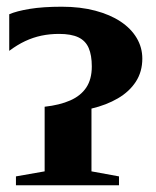

<svg xmlns="http://www.w3.org/2000/svg" viewBox="-20 -552 464 572"><path d="M27.5 0V-26.5L113 -41.5V-234Q158 -239 189.2 -252.8Q220.5 -266.5 237 -291.2Q253.5 -316 253.5 -354Q253.5 -387.5 244.2 -409Q235 -430.5 213.5 -440.8Q192 -451 156 -451Q128.5 -451 103.5 -445.8Q78.5 -440.5 55 -429.5Q31.5 -418.5 7.5 -400.5V-509.5Q29 -519 68.5 -525.5Q108 -532 164 -532Q219.5 -532 263.8 -520.2Q308 -508.5 339.2 -487.8Q370.5 -467 387.2 -438.8Q404 -410.5 404 -377.5Q404 -338.5 384.8 -308.8Q365.5 -279 331.2 -259Q297 -239 252.5 -228.5V-41.5L334.5 -26.5V0Z"/></svg>

Font: Merriweather 120pt
Style: Bold
Weight: 700
Designer: Eben Sorkin
Foundry: Eben Sorkin
Version: Version 2.100